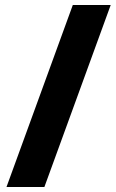

<svg xmlns="http://www.w3.org/2000/svg" viewBox="-20 -742 467 770"><path d="M424 -722 158 8H6L272 -722Z"/></svg>

Font: Noto Sans Cherokee ExtraBold
Style: Regular
Weight: 800
Designer: Monotype Design Team
Foundry: Monotype Imaging Inc.
Version: Version 2.001; ttfautohint (v1.8.4.7-5d5b)